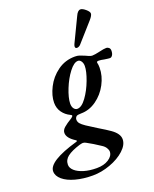

<svg xmlns="http://www.w3.org/2000/svg" viewBox="-275 -781 934 1167"><g transform="rotate(-20 192.0 -197.5)"><path d="M-100 184Q-100 119 94 63Q103 60 96 54Q44 22 44 -12Q44 -30 61.5 -45.5Q79 -61 114 -82Q125 -90 125 -95Q125 -99 116 -103Q86 -117 67 -143.5Q48 -170 48 -206Q48 -251 74.5 -303.5Q101 -356 150 -391.5Q199 -427 262 -427Q279 -427 291 -423Q303 -419 322 -411Q328 -408 342 -402Q356 -396 364 -396Q381 -396 415 -404Q443 -411 460 -411Q468 -411 476 -404.5Q484 -398 484 -385Q484 -367 477 -356Q470 -345 460 -345Q452 -345 426 -349Q404 -354 389 -354Q374 -354 378 -342Q381 -332 381 -312Q381 -259 353.5 -207Q326 -155 279.5 -122Q233 -89 180 -89Q158 -89 150 -84Q140 -75 140 -63Q140 -49 149 -38Q158 -27 180 -12L246 30Q293 58 317 75Q364 108 364 144Q364 180 327 214Q290 248 232.5 269Q175 290 119 290Q58 290 8 276.5Q-42 263 -71 238.5Q-100 214 -100 184ZM300 -353Q300 -371 291.5 -383.5Q283 -396 271 -396Q245 -396 214 -355.5Q183 -315 161 -260Q139 -205 138 -168Q138 -147 147 -135Q156 -123 169 -123Q197 -123 227.5 -165Q258 -207 279 -263Q300 -319 300 -353ZM265 189Q265 177 256.5 163.5Q248 150 232 140Q213 127 187.5 111.5Q162 96 148 89Q138 83 128 83Q123 83 107 87Q52 104 25 124.5Q-2 145 -2 177Q-2 198 18 216Q38 234 74 245Q110 256 157 256Q203 256 233.5 236.5Q264 217 265 189ZM282 -484Q282 -489 286 -499L360 -653Q374 -685 392 -685Q405 -685 424.5 -668.5Q444 -652 444 -640Q444 -627 424 -604L321 -488Q316 -481 308.5 -476.5Q301 -472 294 -472Q282 -472 282 -484Z"/></g></svg>

Font: EB Garamond SemiBold
Style: Italic
Weight: 600
Italic angle: -17.2°
Designer: Georg Duffner and Octavio Pardo
Foundry: Georg Duffner
Version: Version 1.000